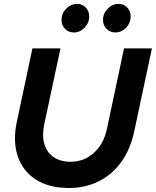

<svg xmlns="http://www.w3.org/2000/svg" viewBox="-20 -946 792 976"><path d="M329.4 9.6Q229.6 9.6 162.9 -32.9Q96.3 -75.4 70.3 -151.8Q44.4 -228.2 65.8 -328L144.8 -700H287.4L204.9 -314Q192.8 -256.9 205.5 -214Q218.2 -171.1 252.7 -147.4Q287.2 -123.7 338.9 -123.7Q407.1 -123.7 457.4 -169.2Q507.7 -214.8 523.5 -290.9L610.5 -700H752.3L662.2 -277.8Q642.9 -187.3 596.8 -123.1Q550.6 -59 482.7 -24.7Q414.7 9.6 329.4 9.6ZM355.1 -781Q328.2 -781 310.5 -799.2Q292.8 -817.4 292.8 -844.9Q292.8 -878.2 316.6 -902.2Q340.4 -926.2 372.5 -926.2Q398.5 -926.2 416 -907.8Q433.4 -889.5 433.4 -862.2Q433.4 -829.7 409.8 -805.3Q386.1 -781 355.1 -781ZM566 -781Q540.2 -781 521.9 -799.2Q503.7 -817.4 503.7 -844.9Q503.7 -877.4 527.7 -901.8Q551.7 -926.2 583.7 -926.2Q609.5 -926.2 626.9 -907.8Q644.3 -889.5 644.3 -862.2Q644.3 -829.7 620.9 -805.3Q597.4 -781 566 -781Z"/></svg>

Font: Red Hat Display VF
Style: Italic
Weight: 300
Italic angle: -12°
Designer: Pentagram, MCKL
Foundry: Pentagram, MCKL
Version: Version 1.023